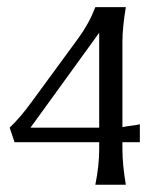

<svg xmlns="http://www.w3.org/2000/svg" viewBox="-20 -509 444 529"><path d="M317.3 -97.3Q317.3 -56 326.7 0H242.7Q253.3 -53.3 253.3 -97.3V-117.3H20L6.7 -157.3Q37.3 -186.7 68 -229.3L196 -404Q225.3 -444 242.7 -489.3H326.7Q317.3 -433.3 317.3 -393.3V-158.7Q329.3 -161.3 342 -162.7Q354.7 -164 365.3 -166.7V-117.3H317.3ZM253.3 -157.3V-418.7L64 -157.3Z"/></svg>

Font: Tenali Ramakrishna
Style: Regular
Weight: 400
Designer: Appaji Ambarisha Darbha
Foundry: Andhrapradesh Society for Knowledge Networks
Version: Version 1.0.5; ttfautohint (v1.2.25-373a) -l 7 -r 28 -G 50 -